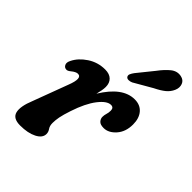

<svg xmlns="http://www.w3.org/2000/svg" viewBox="-204 -797 909 909"><g transform="rotate(45 250.0 -342.5)"><path d="M60.5 -332Q49 -333 43.5 -344.8Q38 -356.5 47 -374Q64.5 -410 104.2 -436.2Q144 -462.5 192.5 -462.5Q222 -462.5 237.5 -447.2Q253 -432 253 -406Q253 -394.5 250.5 -381Q248 -367.5 244 -352Q311 -461.5 391.5 -461.5Q428.5 -461.5 449.2 -437.2Q470 -413 470 -371.5Q470 -322.5 442.8 -291.8Q415.5 -261 383 -261Q360 -261 350.8 -271.5Q341.5 -282 341.5 -294.5Q341.5 -306.5 345.2 -317.8Q349 -329 349 -343Q349 -363.5 330.5 -363.5Q304 -363.5 272.2 -322.5Q240.5 -281.5 216 -207.5Q203.5 -170 199.2 -147.8Q195 -125.5 195 -107Q195 -87.5 203.5 -75.5Q212 -63.5 212 -50Q212 -23.5 179.2 -6.8Q146.5 10 95 10Q47 10 38.8 -22.2Q30.5 -54.5 55 -114L120 -288Q147 -357 115.5 -357Q102.5 -357 83 -341Q70 -330 60.5 -332ZM367 -628Q391.5 -661 415.2 -680Q439 -699 467 -693.5Q490 -689 497.2 -669.8Q504.5 -650.5 495 -629Q485.5 -607.5 467 -592.5Q448.5 -577.5 417 -562L326 -509.5Q316 -505 306 -505Q296 -505 291.5 -511.5Q286.5 -519 290.5 -528.2Q294.5 -537.5 302 -547.5Z"/></g></svg>

Font: Fraunces 72pt S100 SemiBold
Style: Italic
Weight: 600
Italic angle: -16°
Version: Version 1.000; ttfautohint (v1.8.3)